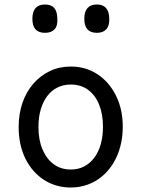

<svg xmlns="http://www.w3.org/2000/svg" viewBox="-20 -815 629 854"><path d="M295 19Q228 19 175.5 -15Q123 -49 93 -109.5Q63 -170 63 -250Q63 -309 80 -358Q97 -407 128.5 -443Q160 -479 202 -499Q244 -519 295 -519Q362 -519 414 -484.5Q466 -450 496 -389.5Q526 -329 526 -251Q526 -204 515 -163Q504 -122 483.5 -88.5Q463 -55 434.5 -31Q406 -7 370.5 6Q335 19 295 19ZM295 -61Q328 -61 354 -74.5Q380 -88 399 -113Q418 -138 428 -173Q438 -208 438 -251Q438 -308 420.5 -350.5Q403 -393 371 -416Q339 -439 295 -439Q263 -439 236 -426Q209 -413 190 -387.5Q171 -362 161 -327.5Q151 -293 151 -250Q151 -193 169 -150.5Q187 -108 219 -84.5Q251 -61 295 -61ZM180 -669Q152 -669 138 -684.5Q124 -700 124 -731Q124 -763 138 -779Q152 -795 180 -795Q208 -795 221.5 -779Q235 -763 235 -731Q237 -700 222.5 -684.5Q208 -669 180 -669ZM411 -669Q383 -669 369 -684.5Q355 -700 355 -731Q355 -763 369 -779Q383 -795 411 -795Q438 -795 452 -779Q466 -763 466 -731Q467 -700 452.5 -684.5Q438 -669 411 -669Z"/></svg>

Font: Playwrite IT Trad
Style: Regular
Weight: 400
Designer: Veronika Burian, José Scaglione
Foundry: TypeTogether
Version: Version 1.002